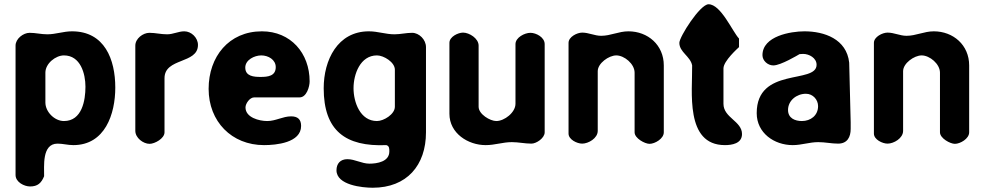

<svg xmlns="http://www.w3.org/2000/svg" viewBox="-20 -674 4628 901"><path d="M119 -520C89 -520 53 -492 53 -460V147C53 181 94 201 121 201C157 201 174 185 187 153C188 109 175 0 250 0C275 0 298 7 324 7C473 7 521 -139 521 -263C521 -395 471 -527 318 -527C277 -527 242 -513 202 -513C173 -513 147 -520 119 -520ZM280 -414C358 -414 381 -328 381 -267C381 -203 365 -106 280 -106C236 -106 193 -149 193 -193V-333C193 -376 241 -414 280 -414Z M681 -520C651 -520 615 -493 615 -460V-60C615 -27 652 1 682 1C706 1 752 -24 752 -53V-307C752 -404 909 -373 909 -463C909 -497 878 -527 845 -527C817 -527 793 -513 764 -513C735 -513 709 -520 681 -520Z M959 -257C959 -104 1067 7 1219 7C1276 7 1393 -4 1393 -83C1393 -114 1377 -128 1346 -128C1307 -128 1274 -106 1234 -106C1197 -106 1132 -122 1132 -170C1132 -188 1152 -217 1173 -217H1386C1419 -217 1433 -268 1433 -292C1433 -425 1344 -527 1209 -527C1054 -527 959 -408 959 -257ZM1131 -357C1131 -393 1174 -414 1206 -414C1239 -414 1274 -394 1274 -359C1274 -317 1237 -313 1203 -313C1171 -313 1131 -316 1131 -357Z M1559 125C1559 195 1681 207 1729 207C1889 207 1979 102 1979 -53V-453C1979 -488 1947 -520 1914 -520C1886 -520 1859 -513 1831 -513C1790 -513 1753 -527 1711 -527C1564 -527 1499 -392 1499 -260C1499 -60 1602 15 1793 7C1808 11 1807 26 1807 37C1807 85 1749 94 1714 94C1677 94 1646 73 1610 73C1577 73 1559 94 1559 125ZM1639 -260C1639 -325 1670 -414 1749 -414C1781 -414 1833 -382 1833 -347V-173C1833 -138 1781 -106 1749 -106C1670 -106 1639 -195 1639 -260Z M2153 -521C2130 -521 2089 -502 2089 -473V-140C2089 -48 2177 7 2259 7C2303 7 2339 -7 2382 -7C2413 -7 2443 0 2474 0C2497 0 2536 -26 2536 -53V-467C2536 -499 2496 -520 2469 -520C2442 -520 2399 -498 2399 -467V-187C2399 -146 2347 -106 2309 -106C2280 -106 2226 -138 2226 -173V-460C2226 -494 2182 -521 2153 -521Z M2712 -521C2688 -521 2648 -501 2648 -473V-47C2648 -19 2688 0 2712 0C2741 0 2785 -25 2785 -60V-340C2785 -377 2837 -414 2872 -414C2910 -414 2958 -374 2958 -333V-53C2958 -25 3006 1 3028 1C3053 1 3095 -23 3095 -53V-367C3095 -463 3020 -527 2929 -527C2883 -527 2846 -506 2801 -506C2770 -506 2743 -521 2712 -521Z M3228 -367C3230 -247 3193 7 3382 7C3414 7 3462 0 3462 -45C3462 -106 3375 -121 3375 -187V-353C3375 -388 3443 -448 3448 -453V-493C3417 -526 3363 -654 3305 -654C3265 -654 3168 -501 3168 -473C3168 -429 3220 -410 3228 -367Z M3531 -143C3531 -50 3613 7 3700 7C3742 7 3778 -7 3820 -7C3852 -7 3882 0 3913 0C3957 0 3972 -32 3972 -69V-100C3971 -142 3966 -338 3965 -380C3953 -491 3848 -527 3755 -527C3691 -527 3558 -505 3558 -415C3558 -389 3583 -367 3609 -367C3644 -367 3725 -416 3732 -420C3734 -420 3746 -421 3749 -421C3777 -421 3812 -402 3812 -370C3812 -278 3531 -362 3531 -143ZM3678 -158C3678 -202 3718 -234 3762 -234C3795 -234 3819 -206 3819 -176C3819 -132 3784 -106 3743 -106C3711 -106 3678 -119 3678 -158Z M4145 -521C4121 -521 4081 -501 4081 -473V-47C4081 -19 4121 0 4145 0C4174 0 4218 -25 4218 -60V-340C4218 -377 4270 -414 4305 -414C4343 -414 4391 -374 4391 -333V-53C4391 -25 4439 1 4461 1C4486 1 4528 -23 4528 -53V-367C4528 -463 4453 -527 4362 -527C4316 -527 4279 -506 4234 -506C4203 -506 4176 -521 4145 -521Z"/></svg>

Font: Asimov Print
Style: Regular
Weight: 500
Designer: Google
Version: Version 2.000980: 2014